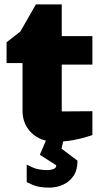

<svg xmlns="http://www.w3.org/2000/svg" viewBox="-20 -637 472 877"><path d="M233 10Q165 10 124 -30Q83 -70 83 -131V-349H10V-444L73 -493L144 -617H262V-472H402V-342H262V-128L402 -129V-20Q402 -20 378.5 -12.5Q355 -5 317 2.5Q279 10 233 10ZM206 220Q157 220 129.5 207.5Q102 195 102 195V115Q102 115 128.5 127.5Q155 140 198 140Q209 140 223 135.5Q237 131 237 118L162 70L192 0H271L261 42L334 97Q334 139 316 166Q298 193 268.5 206.5Q239 220 206 220Z"/></svg>

Font: Rowdies
Style: Regular
Weight: 400
Designer: Jaikishan Patel
Version: Version 1.000; ttfautohint (v1.8.3)